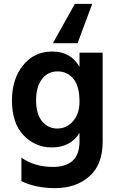

<svg xmlns="http://www.w3.org/2000/svg" viewBox="-20 -780 611 995"><path d="M512 -46Q512 74 442.5 134.5Q373 195 266 195Q166 195 91 159V37Q159 85 254 85Q392 85 392 -47V-91Q346 -16 248 -16Q163 -16 102.5 -78.5Q42 -141 42 -260Q42 -370 99.5 -441.5Q157 -513 251 -513Q346 -513 392 -434V-507H512ZM167 -260Q167 -189 198 -151.5Q229 -114 277 -114Q326 -114 359 -152.5Q392 -191 392 -253Q392 -334 360 -372Q328 -410 279 -410Q227 -410 197 -369.5Q167 -329 167 -260ZM382 -556H254L368 -760H458Z"/></svg>

Font: Hind Siliguri SemiBold
Style: Regular
Weight: 600
Designer: Jyotish Sonowal
Foundry: Indian Type Foundry
Version: Version 1.001;PS 1.0;hotconv 1.0.86;makeotf.lib2.5.63406; tt